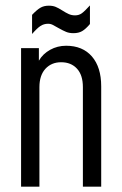

<svg xmlns="http://www.w3.org/2000/svg" viewBox="-20 -696 455 716"><path d="M58.6 -516.6H125V-469.7Q139.6 -495.1 167 -510.3Q194.3 -525.4 226.6 -525.4Q288.1 -525.4 322.8 -485.4Q357.4 -445.3 357.4 -374V0H289.1V-371.1Q289.1 -416 267.1 -439.9Q245.1 -463.9 208 -463.9Q171.9 -463.9 149.4 -439.5Q127 -415 127 -371.1V0H58.6ZM99.6 -640.6Q117.2 -659.2 130.4 -667Q143.6 -674.8 162.1 -674.8Q176.8 -674.8 187.5 -670.4Q198.2 -666 211.9 -657.2Q225.6 -648.4 236.3 -643.6Q247.1 -638.7 259.8 -638.7Q274.4 -638.7 285.2 -646.5Q295.9 -654.3 315.4 -675.8V-606.4Q299.8 -587.9 286.6 -580.1Q273.4 -572.3 253.9 -572.3Q238.3 -572.3 226.6 -577.1Q214.8 -582 199.2 -590.8Q185.5 -598.6 177.2 -603Q168.9 -607.4 159.2 -607.4Q143.6 -607.4 130.9 -599.1Q118.2 -590.8 99.6 -569.3Z"/></svg>

Font: Altinn-DIN Condensed
Style: Regular
Weight: 400
Width: 3
Designer: Charles Nix
Foundry: Altinn
Version: Version 2.00